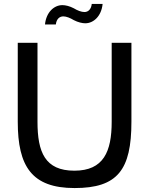

<svg xmlns="http://www.w3.org/2000/svg" viewBox="-20 -939 756 973"><path d="M70 -322C70 -96 141 14 358 14C576 14 646 -78 646 -322V-722H546V-322C546 -171 505 -74 357 -74C208 -74 170 -168 170 -322V-722H70ZM445 -919C442 -892 427 -878 408 -878C392 -878 372 -886 354 -897C333 -908 312 -913 296 -913C254 -913 214 -877 208 -815H263C266 -842 281 -856 301 -856C316 -856 336 -848 354 -837C375 -826 397 -821 412 -821C454 -821 494 -857 500 -919Z"/></svg>

Font: Perun
Style: Regular
Weight: 400
Foundry: Copyright (c) Stefan Peev, Context Ltd, 2016
Version: Version 1.089